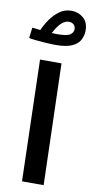

<svg xmlns="http://www.w3.org/2000/svg" viewBox="-116 -981 494 1022"><g transform="rotate(10 131.5 -470.0)"><path d="M130 -746Q109 -746 80.5 -748Q52 -750 26 -752.5Q0 -755 -13 -758L-6 -815Q2 -814 13.5 -813Q25 -812 38 -810Q51 -840 71.5 -869.5Q92 -899 120 -919.5Q148 -940 185 -940Q221 -940 248.5 -917Q276 -894 276 -849Q276 -823 264 -799Q252 -775 220.5 -760.5Q189 -746 130 -746ZM181 -880Q139 -880 101 -805Q117 -804 130 -804Q183 -804 200 -816Q217 -828 217 -845Q217 -863 206 -871.5Q195 -880 181 -880ZM82 0 64 -655H180L199 0Z"/></g></svg>

Font: Noto Sans Arabic UI SmCn SmBd
Style: Regular
Weight: 600
Width: 4
Designer: Monotype Design Team, Nadine Chahine and Nizar Qandah
Foundry: Monotype Imaging Inc.
Version: Version 2.010; ttfautohint (v1.8.4.7-5d5b)